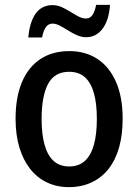

<svg xmlns="http://www.w3.org/2000/svg" viewBox="-20 -759 568 789"><path d="M484 -271Q484 -205 469.5 -153.5Q455 -102 426.5 -65.5Q398 -29 356.5 -9.5Q315 10 263 10Q213 10 172.5 -9.5Q132 -29 103.5 -65.5Q75 -102 59.5 -153.5Q44 -205 44 -271Q44 -359 70 -421Q96 -483 145.5 -516Q195 -549 265 -549Q331 -549 380 -517Q429 -485 456.5 -423Q484 -361 484 -271ZM151 -270Q151 -208 163 -164.5Q175 -121 200 -98Q225 -75 264 -75Q304 -75 329 -98Q354 -121 366 -164.5Q378 -208 378 -270Q378 -333 366 -376Q354 -419 329 -441.5Q304 -464 264 -464Q204 -464 177.5 -414Q151 -364 151 -270ZM432 -739Q428 -676 401.5 -641Q375 -606 334 -606Q315 -606 296 -614.5Q277 -623 259.5 -634Q242 -645 226 -653.5Q210 -662 196 -662Q179 -662 168.5 -647.5Q158 -633 153 -605H96Q99 -635 106 -659Q113 -683 125 -701Q137 -719 155 -728.5Q173 -738 195 -738Q215 -738 233 -730Q251 -722 268.5 -711Q286 -700 302 -691.5Q318 -683 334 -683Q350 -683 360 -697.5Q370 -712 375 -739Z"/></svg>

Font: Noto Sans Display SemiCondensed Medium
Style: Regular
Weight: 500
Width: 4
Designer: Monotype Design Team
Foundry: Monotype Imaging Inc.
Version: Version 2.003